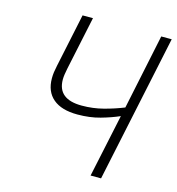

<svg xmlns="http://www.w3.org/2000/svg" viewBox="-106 -806 830 898"><g transform="rotate(15 308.5 -357.0)"><path d="M413.6 0 478.5 -305.2Q438.5 -287.6 388.9 -273.7Q339.4 -259.8 279.8 -259.8Q202.6 -259.8 161.9 -294.2Q121.1 -328.6 121.1 -392.6Q121.1 -407.7 123 -422.1Q125 -436.5 128.9 -454.6L183.6 -713.9H233.9L179.2 -455.1Q175.8 -438 173.8 -424.8Q171.9 -411.6 171.9 -400.4Q171.9 -305.2 288.6 -305.2Q343.3 -305.2 393.3 -318.4Q443.4 -331.5 488.3 -349.6L564.5 -713.9H615.2L464.4 0Z"/></g></svg>

Font: Open Sans Light
Style: Italic
Weight: 300
Italic angle: -12°
Designer: Monotype Design Team
Foundry: Monotype Imaging Inc.
Version: Version 3.003; ttfautohint (v1.8.4)